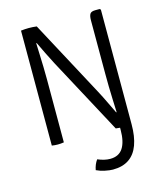

<svg xmlns="http://www.w3.org/2000/svg" viewBox="-131 -782 934 1102"><g transform="rotate(-15 336.0 -231.0)"><path d="M329.5 143.5Q369.5 160.5 403 160.5Q455 160.5 479.2 123Q503.5 85.5 503.5 14.5V-15.5H572.5V0Q572.5 73 554 123Q535.5 173 497.8 198.5Q460 224 402.5 224Q383.5 224 355.8 218.2Q328 212.5 305.5 201.5Q311.5 168.5 329.5 143.5ZM98.5 -683Q108.5 -684.5 121.5 -685.2Q134.5 -686 144.5 -686Q156 -686 169.2 -685.2Q182.5 -684.5 192 -683L171 -591L164 -590.5Q165 -560 166.5 -523.2Q168 -486.5 169 -448.2Q170 -410 170 -375V0Q161 1.5 152 2.2Q143 3 134 3Q125 3 116 2.2Q107 1.5 98.5 0ZM235 -453.5Q216 -489.5 199.5 -523.5Q183 -557.5 167 -591L129 -636L192 -683L435 -229.5Q454.5 -193 471.5 -157.2Q488.5 -121.5 504.5 -89L533 -60L478.5 0ZM572.5 -681V0Q566.5 1 558.2 1.8Q550 2.5 541.5 2.8Q533 3 526 3Q515 3 501.8 2.2Q488.5 1.5 478.5 0L500.5 -89H507.5Q506 -125.5 504.5 -165Q503 -204.5 502.2 -243.5Q501.5 -282.5 501.5 -317V-636.5Q501.5 -661.5 508.8 -673.8Q516 -686 541 -686H566.5Z"/></g></svg>

Font: Signika Light Light
Style: Regular
Weight: 300
Version: Version 2.001